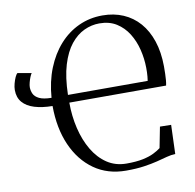

<svg xmlns="http://www.w3.org/2000/svg" viewBox="-83 -836 947 932"><g transform="rotate(-10 390.0 -370.0)"><path d="M718 -170 713 -27Q692.5 -26.5 670.2 -20.5Q648 -14.5 619.5 -7.2Q591 0 553.2 5.5Q515.5 11 465 11Q374 11 307.5 -36Q241 -83 204.2 -166.5Q167.5 -250 167 -360Q116 -360.5 78.5 -372Q41 -383.5 20.5 -407.2Q0 -431 0 -468Q0 -482.5 4.5 -499.5Q9 -516.5 15.2 -530Q21.5 -543.5 27 -547L95 -535Q91 -530 86 -517.8Q81 -505.5 77.5 -491.8Q74 -478 74 -469Q74 -451.5 81.2 -436Q88.5 -420.5 109 -410.5Q129.5 -400.5 169 -400Q175 -479.5 200.8 -543.8Q226.5 -608 268 -654.5Q309.5 -701 363.8 -726Q418 -751 481 -751Q537.5 -751 583.5 -731.2Q629.5 -711.5 662.8 -673.5Q696 -635.5 714.2 -580.8Q732.5 -526 733 -456Q733 -435.5 732.5 -418.5Q732 -401.5 730.8 -387.5Q729.5 -373.5 727 -362H250Q250 -295.5 264.5 -234.5Q279 -173.5 307.2 -125.8Q335.5 -78 377 -50.2Q418.5 -22.5 473 -22.5Q520 -22.5 552.8 -29.2Q585.5 -36 607.2 -46.8Q629 -57.5 643 -68.5L663 -171ZM250 -400H643Q644.5 -410.5 645.5 -420.8Q646.5 -431 646.8 -442Q647 -453 647 -464Q646.5 -509.5 635.5 -554Q624.5 -598.5 601.8 -635Q579 -671.5 544 -693.5Q509 -715.5 460 -715.5Q421 -715.5 384.5 -698.5Q348 -681.5 318.2 -644.5Q288.5 -607.5 270.2 -547.2Q252 -487 250 -400Z"/></g></svg>

Font: Merriweather 96pt Light
Style: Regular
Weight: 300
Version: Version 2.100